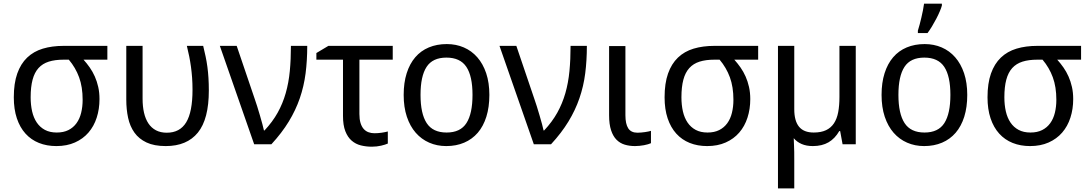

<svg xmlns="http://www.w3.org/2000/svg" viewBox="-20 -786 5933 1046"><path d="M522 -246.1Q522 -191.9 506.8 -145Q491.7 -98.1 461.9 -63.7Q432.1 -29.3 388.2 -9.8Q344.2 9.8 287.1 9.8Q234.9 9.8 192.1 -7.3Q149.4 -24.4 118.9 -58.1Q88.4 -91.8 71.8 -141.4Q55.2 -190.9 55.2 -255.9Q55.2 -332 74 -385.3Q92.8 -438.5 127.9 -472.2Q163.1 -505.9 213.4 -521Q263.7 -536.1 326.2 -536.1H564.9V-460.9H435.1Q453.1 -440.9 469 -418.2Q484.9 -395.5 496.6 -369.1Q508.3 -342.8 515.1 -312.5Q522 -282.2 522 -246.1ZM147 -255.9Q147 -214.4 155 -179.2Q163.1 -144 180.4 -118.4Q197.8 -92.8 224.6 -78.4Q251.5 -64 289.1 -64Q326.2 -64 352.8 -77.4Q379.4 -90.8 396.7 -114.7Q414.1 -138.7 422.1 -171.4Q430.2 -204.1 430.2 -242.2Q430.2 -312.5 410.9 -365Q391.6 -417.5 355 -460.9H326.2Q279.8 -460.9 245.8 -450.2Q211.9 -439.5 189.9 -415.3Q168 -391.1 157.5 -351.8Q147 -312.5 147 -255.9Z M882.8 9.8Q819.8 9.8 778.3 -9.8Q736.8 -29.3 712.4 -63.5Q688 -97.7 678 -143.8Q668 -189.9 668 -243.2V-536.1H756.8V-248Q756.8 -206.1 764.6 -171.9Q772.5 -137.7 788.6 -113.5Q804.7 -89.4 829.6 -76.2Q854.5 -63 888.7 -63Q960 -63 994.4 -119.6Q1028.8 -176.3 1028.8 -296.9Q1028.8 -331.5 1026.6 -362.1Q1024.4 -392.6 1020.5 -421.1Q1016.6 -449.7 1011 -478Q1005.4 -506.3 998 -536.1H1086.9Q1094.2 -506.3 1100.1 -478.5Q1106 -450.7 1109.9 -421.6Q1113.8 -392.6 1115.7 -361.1Q1117.7 -329.6 1117.7 -293Q1117.7 -137.2 1058.1 -63.7Q998.5 9.8 882.8 9.8Z M1177.7 -536.1H1269.5L1367.7 -247.1Q1373.5 -231 1381.1 -206.8Q1388.7 -182.6 1396 -157.5Q1403.3 -132.3 1409.4 -109.9Q1415.5 -87.4 1418 -75.2H1420.9Q1464.8 -122.1 1492.7 -172.1Q1520.5 -222.2 1536.6 -278.6Q1552.7 -335 1558.8 -398.7Q1564.9 -462.4 1564.9 -536.1H1653.8Q1653.8 -456.5 1644.8 -386.2Q1635.7 -315.9 1613.3 -250.7Q1590.8 -185.5 1553.2 -123.8Q1515.6 -62 1458.5 0H1364.7Z M2119.6 -536.1V-460.9H1938V-165Q1938 -136.2 1944.1 -116.2Q1950.2 -96.2 1961.2 -83.7Q1972.2 -71.3 1987.3 -65.7Q2002.4 -60.1 2020 -60.1Q2028.8 -60.1 2039.1 -60.8Q2049.3 -61.5 2059.1 -63Q2068.8 -64.5 2077.6 -66.2Q2086.4 -67.9 2092.8 -69.8V-3.9Q2086.4 -1 2076.9 2Q2067.4 4.9 2056.2 7.6Q2044.9 10.3 2032 11.7Q2019 13.2 2005.9 13.2Q1974.6 13.2 1946 6.1Q1917.5 -1 1895.8 -19.8Q1874 -38.6 1861.3 -71.3Q1848.6 -104 1848.6 -154.8V-460.9H1703.6V-497.1L1769 -536.1Z M2646 -269Q2646 -202.1 2629.6 -150.1Q2613.3 -98.1 2582.8 -62.7Q2552.2 -27.3 2508.8 -8.8Q2465.3 9.8 2411.1 9.8Q2360.8 9.8 2318.4 -8.8Q2275.9 -27.3 2244.9 -62.7Q2213.9 -98.1 2196.5 -150.1Q2179.2 -202.1 2179.2 -269Q2179.2 -335.4 2195.6 -387Q2211.9 -438.5 2242.2 -473.9Q2272.5 -509.3 2316.2 -527.6Q2359.9 -545.9 2414.1 -545.9Q2464.4 -545.9 2506.8 -527.6Q2549.3 -509.3 2580.3 -473.9Q2611.3 -438.5 2628.7 -387Q2646 -335.4 2646 -269ZM2271 -269Q2271 -167 2304.4 -115.5Q2337.9 -64 2413.1 -64Q2488.3 -64 2521.2 -115.5Q2554.2 -167 2554.2 -269Q2554.2 -371.1 2520.8 -421.6Q2487.3 -472.2 2412.1 -472.2Q2336.9 -472.2 2304 -421.6Q2271 -371.1 2271 -269Z M2701.2 -536.1H2793L2891.1 -247.1Q2897 -231 2904.5 -206.8Q2912.1 -182.6 2919.4 -157.5Q2926.8 -132.3 2932.9 -109.9Q2939 -87.4 2941.4 -75.2H2944.3Q2988.3 -122.1 3016.1 -172.1Q3043.9 -222.2 3060.1 -278.6Q3076.2 -335 3082.3 -398.7Q3088.4 -462.4 3088.4 -536.1H3177.2Q3177.2 -456.5 3168.2 -386.2Q3159.2 -315.9 3136.7 -250.7Q3114.3 -185.5 3076.7 -123.8Q3039.1 -62 2981.9 0H2888.2Z M3387.2 -535.2V-158.2Q3387.2 -110.8 3402.6 -86.9Q3418 -63 3453.1 -63Q3461.9 -63 3472.9 -64Q3483.9 -64.9 3494.1 -66.4Q3504.4 -67.9 3513.2 -69.8Q3522 -71.8 3526.4 -73.2V-5.9Q3520 -2.9 3510 0Q3500 2.9 3488.3 5.1Q3476.6 7.3 3463.9 8.5Q3451.2 9.8 3439.5 9.8Q3409.2 9.8 3383.3 2Q3357.4 -5.9 3338.6 -24.9Q3319.8 -43.9 3309.1 -76.4Q3298.3 -108.9 3298.3 -158.2V-535.2Z M4067.4 -246.1Q4067.4 -191.9 4052.2 -145Q4037.1 -98.1 4007.3 -63.7Q3977.5 -29.3 3933.6 -9.8Q3889.6 9.8 3832.5 9.8Q3780.3 9.8 3737.5 -7.3Q3694.8 -24.4 3664.3 -58.1Q3633.8 -91.8 3617.2 -141.4Q3600.6 -190.9 3600.6 -255.9Q3600.6 -332 3619.4 -385.3Q3638.2 -438.5 3673.3 -472.2Q3708.5 -505.9 3758.8 -521Q3809.1 -536.1 3871.6 -536.1H4110.4V-460.9H3980.5Q3998.5 -440.9 4014.4 -418.2Q4030.3 -395.5 4042 -369.1Q4053.7 -342.8 4060.5 -312.5Q4067.4 -282.2 4067.4 -246.1ZM3692.4 -255.9Q3692.4 -214.4 3700.4 -179.2Q3708.5 -144 3725.8 -118.4Q3743.2 -92.8 3770 -78.4Q3796.9 -64 3834.5 -64Q3871.6 -64 3898.2 -77.4Q3924.8 -90.8 3942.1 -114.7Q3959.5 -138.7 3967.5 -171.4Q3975.6 -204.1 3975.6 -242.2Q3975.6 -312.5 3956.3 -365Q3937 -417.5 3900.4 -460.9H3871.6Q3825.2 -460.9 3791.3 -450.2Q3757.3 -439.5 3735.4 -415.3Q3713.4 -391.1 3702.9 -351.8Q3692.4 -312.5 3692.4 -255.9Z M4307.1 -190.9Q4307.1 -127.4 4333 -95.7Q4358.9 -64 4413.1 -64Q4453.1 -64 4480 -76.7Q4506.8 -89.4 4523.2 -114Q4539.6 -138.7 4546.4 -174.8Q4553.2 -210.9 4553.2 -257.8V-536.1H4642.1V0H4570.3L4557.1 -71.8H4552.2Q4528.8 -31.2 4493.7 -10.7Q4458.5 9.8 4408.2 9.8Q4373 9.8 4347.2 -1.5Q4321.3 -12.7 4304.2 -33.2Q4304.7 -14.6 4305.7 4.9Q4306.6 22 4306.9 42.7Q4307.1 63.5 4307.1 84V240.2H4218.3V-536.1H4307.1Z M5249.5 -269Q5249.5 -202.1 5233.2 -150.1Q5216.8 -98.1 5186.3 -62.7Q5155.8 -27.3 5112.3 -8.8Q5068.8 9.8 5014.6 9.8Q4964.4 9.8 4921.9 -8.8Q4879.4 -27.3 4848.4 -62.7Q4817.4 -98.1 4800 -150.1Q4782.7 -202.1 4782.7 -269Q4782.7 -335.4 4799.1 -387Q4815.4 -438.5 4845.7 -473.9Q4876 -509.3 4919.7 -527.6Q4963.4 -545.9 5017.6 -545.9Q5067.9 -545.9 5110.4 -527.6Q5152.8 -509.3 5183.8 -473.9Q5214.8 -438.5 5232.2 -387Q5249.5 -335.4 5249.5 -269ZM4874.5 -269Q4874.5 -167 4908 -115.5Q4941.4 -64 5016.6 -64Q5091.8 -64 5124.8 -115.5Q5157.7 -167 5157.7 -269Q5157.7 -371.1 5124.3 -421.6Q5090.8 -472.2 5015.6 -472.2Q4940.4 -472.2 4907.5 -421.6Q4874.5 -371.1 4874.5 -269ZM4980.5 -619.1Q4985.4 -633.8 4990.2 -652.6Q4995.1 -671.4 4999.8 -691.2Q5004.4 -710.9 5008.3 -730.5Q5012.2 -750 5014.2 -766.1H5111.3V-755.9Q5108.4 -744.1 5100.3 -725.1Q5092.3 -706.1 5081.3 -684.8Q5070.3 -663.6 5057.6 -642.6Q5044.9 -621.6 5033.2 -606H4980.5Z M5826.7 -246.1Q5826.7 -191.9 5811.5 -145Q5796.4 -98.1 5766.6 -63.7Q5736.8 -29.3 5692.9 -9.8Q5648.9 9.8 5591.8 9.8Q5539.6 9.8 5496.8 -7.3Q5454.1 -24.4 5423.6 -58.1Q5393.1 -91.8 5376.5 -141.4Q5359.9 -190.9 5359.9 -255.9Q5359.9 -332 5378.7 -385.3Q5397.5 -438.5 5432.6 -472.2Q5467.8 -505.9 5518.1 -521Q5568.4 -536.1 5630.9 -536.1H5869.6V-460.9H5739.7Q5757.8 -440.9 5773.7 -418.2Q5789.6 -395.5 5801.3 -369.1Q5813 -342.8 5819.8 -312.5Q5826.7 -282.2 5826.7 -246.1ZM5451.7 -255.9Q5451.7 -214.4 5459.7 -179.2Q5467.8 -144 5485.1 -118.4Q5502.4 -92.8 5529.3 -78.4Q5556.2 -64 5593.8 -64Q5630.9 -64 5657.5 -77.4Q5684.1 -90.8 5701.4 -114.7Q5718.8 -138.7 5726.8 -171.4Q5734.9 -204.1 5734.9 -242.2Q5734.9 -312.5 5715.6 -365Q5696.3 -417.5 5659.7 -460.9H5630.9Q5584.5 -460.9 5550.5 -450.2Q5516.6 -439.5 5494.6 -415.3Q5472.7 -391.1 5462.2 -351.8Q5451.7 -312.5 5451.7 -255.9Z"/></svg>

Font: Genotype
Style: Regular
Weight: 400
Foundry: Ascender Corporation
Version: Version 1.00